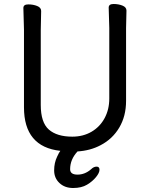

<svg xmlns="http://www.w3.org/2000/svg" viewBox="-20 -735 750 961"><path d="M282 20Q100 0 100 -198V-586L97 -695Q97 -713 121.5 -713Q146 -713 166 -705Q186 -697 186 -680L184 -584V-210Q184 -122 224.5 -86.5Q265 -51 342 -51Q396 -51 438 -75.5Q480 -100 503.5 -143.5Q527 -187 527 -242V-595L524 -697Q524 -715 548.5 -715Q573 -715 593 -707Q613 -699 613 -682L611 -594V-230Q611 -154 577 -96.5Q543 -39 483 -8Q432 19 368 23Q331 63 331 112Q331 139 368 139Q405 139 436 112Q449 99 463.5 99Q478 99 478 114.5Q478 130 460.5 151.5Q443 173 415.5 189.5Q388 206 346 206Q304 206 277.5 181Q251 156 251 118Q251 80 266 49Q276 27 282 20Z"/></svg>

Font: LXGW WenKai Lite
Style: Bold
Weight: 700
Designer: LXGW / Fontworks Inc.
Foundry: LXGW / Fontworks Inc.
Version: Version 1.330;April 28, 2024